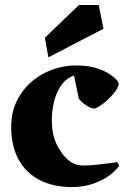

<svg xmlns="http://www.w3.org/2000/svg" viewBox="-20 -739 511 771"><path d="M220.2 -387.7Q203.6 -360.8 195.8 -325.7Q188 -290.5 188 -258.8Q188 -218.3 196.5 -188Q205.1 -157.7 224.1 -130.4Q244.1 -101.6 265.6 -87.9Q287.1 -74.2 314.9 -74.2Q340.3 -74.2 387 -79.6Q433.6 -85 450.7 -87.9L458.5 -73.2Q443.4 -51.8 416 -32.2Q388.7 -12.7 350.8 -0.2Q313 12.2 269.5 12.2Q194.3 12.2 139.2 -16.1Q84 -44.4 54.4 -98.9Q24.9 -153.3 24.9 -229.5Q24.9 -301.3 60.8 -357.4Q96.7 -413.6 157 -444.8Q217.3 -476.1 287.6 -476.1Q319.3 -476.1 345.9 -470.7Q372.6 -465.3 398.9 -453.1Q420.9 -442.9 438.7 -427.2Q456.5 -411.6 456.5 -402.8Q456.5 -388.2 437 -364.5Q417.5 -340.8 392.8 -322Q368.2 -303.2 357.4 -303.2Q345.2 -303.2 326.4 -315.7Q307.6 -328.1 296.4 -342.8L277.3 -435.5Q242.7 -424.8 220.2 -387.7ZM296.9 -718.8H376.5L395.5 -623.5L174.3 -508.8L160.2 -587.4Z"/></svg>

Font: Vesper Libre Heavy
Style: Regular
Weight: 900
Designer: Robert Keller & Kimya Gandhi
Foundry: Mota Italic
Version: Version 1.058